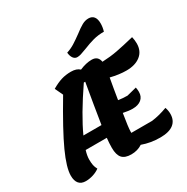

<svg xmlns="http://www.w3.org/2000/svg" viewBox="-222 -1195 1383 1417"><g transform="rotate(-30 469.5 -486.5)"><path d="M640 -546Q633 -503 625 -461L610 -370Q648 -364 687 -364L770 -385Q774 -365 774 -346Q774 -306 747 -283.5Q720 -261 672 -261Q639 -261 593 -271Q574 -157 574 -122V-112H751Q815 -120 884 -146Q894 -119 894 -90Q894 -34 856 -4.5Q818 25 743 25Q661 25 590 -1Q549 26 496 26Q442 26 418 -1Q394 -28 394 -88Q394 -127 399 -171H219Q206 -129 206 -97Q206 -68 210 -48Q214 -28 225 -9Q201 9 169 19Q137 29 106 29Q68 29 48.5 6Q29 -17 29 -61Q29 -129 86.5 -255.5Q144 -382 279 -608L247 -676Q293 -703 331 -714.5Q369 -726 413 -726Q461 -726 486 -702Q542 -726 590 -726Q643 -726 652 -673Q721 -676 779.5 -687Q838 -698 932 -721Q939 -692 939 -664Q939 -599 894 -563.5Q849 -528 774 -528Q712 -528 640 -546ZM412 -272Q436 -425 468 -609H456Q321 -411 258 -272ZM460 -861Q497 -873 527.5 -892Q558 -911 599 -941Q639 -972 666 -987Q693 -1002 721 -1002Q751 -1002 766.5 -982.5Q782 -963 782 -926Q782 -893 772 -860Q722 -860 681 -849Q640 -838 591 -818Q557 -805 540.5 -800Q524 -795 509 -795Q489 -795 476 -812.5Q463 -830 460 -861Z"/></g></svg>

Font: Lemonada SemiBold
Style: Regular
Weight: 600
Designer: Mohamed Gaber (Arabic) Eduardo Tunni (Latin)
Foundry: Kief Type Foundry
Version: Version 3.006